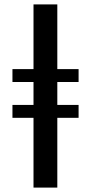

<svg xmlns="http://www.w3.org/2000/svg" viewBox="-20 -851 413 871"><path d="M132 0V-316.5H36.5V-375H132V-479H36.5V-537.5H132V-831H240V-537.5H336.5V-479H240V-375H336.5V-316.5H240V0Z"/></svg>

Font: Merriweather 20pt Medium
Style: Regular
Weight: 500
Version: Version 2.100